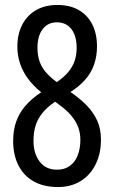

<svg xmlns="http://www.w3.org/2000/svg" viewBox="-20 -744 459 774"><path d="M211 -724Q262 -724 297.5 -703.5Q333 -683 352 -645.5Q371 -608 371 -557Q371 -518 359.5 -484.5Q348 -451 324 -423.5Q300 -396 264 -373Q301 -348 328.5 -320Q356 -292 371.5 -258.5Q387 -225 387 -181Q387 -125 365.5 -81.5Q344 -38 305 -14Q266 10 214 10Q156 10 115.5 -13Q75 -36 54 -78Q33 -120 33 -176Q33 -218 45 -253Q57 -288 82.5 -317.5Q108 -347 146 -372Q113 -399 92 -428Q71 -457 60.5 -489Q50 -521 50 -556Q50 -607 70 -645Q90 -683 126 -703.5Q162 -724 211 -724ZM115 -176Q115 -126 139.5 -93Q164 -60 210 -60Q241 -60 262 -75.5Q283 -91 293.5 -118.5Q304 -146 304 -181Q304 -207 295.5 -230.5Q287 -254 268.5 -276.5Q250 -299 221 -320L202 -334Q170 -312 151 -288.5Q132 -265 123.5 -238Q115 -211 115 -176ZM209 -654Q173 -654 152 -626.5Q131 -599 131 -551Q131 -521 139.5 -496.5Q148 -472 165.5 -452Q183 -432 209 -413Q238 -433 255.5 -454Q273 -475 281 -499Q289 -523 289 -551Q289 -599 268 -626.5Q247 -654 209 -654Z"/></svg>

Font: Noto Sans Display ExtraCondensed
Style: Regular
Weight: 400
Width: 2
Version: Version 2.003